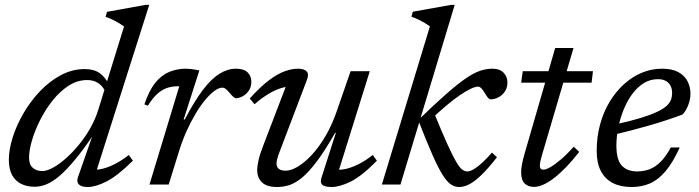

<svg xmlns="http://www.w3.org/2000/svg" viewBox="-20 -740 2804 770"><path d="M402.5 -372Q393 -394 374.2 -406.5Q355.5 -419 330 -419Q290.5 -419 255.5 -396.5Q220.5 -374 191.2 -337.2Q162 -300.5 140.8 -258.2Q119.5 -216 108 -176.2Q96.5 -136.5 96.5 -107.5Q96.5 -80.5 111.2 -67.2Q126 -54 150 -54Q167.5 -54 192 -67.2Q216.5 -80.5 243 -103.8Q269.5 -127 295.2 -158Q321 -189 341.8 -225.5Q362.5 -262 374.5 -301L477.5 -634Q468.5 -640.5 456.8 -647.5Q445 -654.5 431.5 -661Q418 -667.5 403.5 -672.5L409 -692.5L563.5 -720.5H578.5L361 -36.5L348 -60Q367 -57.5 391 -63.2Q415 -69 442.2 -83Q469.5 -97 496.5 -118.5L513 -95.5Q451 -34.5 407.2 -12.2Q363.5 10 331.5 10Q306.5 10 296.2 -0.5Q286 -11 293 -30.5L354 -205H358.5Q315 -140.5 280.2 -98.8Q245.5 -57 217.5 -33.5Q189.5 -10 165.5 -0.5Q141.5 9 119.5 9Q88.5 9 65 -2.5Q41.5 -14 28.5 -38Q15.5 -62 15.5 -99Q15.5 -140.5 31 -189.5Q46.5 -238.5 74.8 -286.8Q103 -335 141 -374.8Q179 -414.5 224.5 -438.8Q270 -463 320 -463Q356.5 -463 379.5 -447Q402.5 -431 416.5 -400.5Z M699 -394Q697.5 -394 695.8 -394Q694 -394 692.5 -394Q669.5 -394 649.2 -387Q629 -380 610.2 -363Q591.5 -346 573 -316L559 -321.5Q578 -377.5 603.2 -408.5Q628.5 -439.5 659.5 -452Q690.5 -464.5 725.5 -464.5Q734.5 -464.5 743.5 -463.5Q752.5 -462.5 761.5 -461Q770.5 -459.5 779.5 -457.5L716.5 -261H721Q759.5 -334.5 793.5 -379.2Q827.5 -424 860.2 -444.2Q893 -464.5 926 -464.5Q958.5 -464.5 973.2 -449.5Q988 -434.5 988 -412.5Q988 -391.5 977.8 -376.5Q967.5 -361.5 953 -353.8Q938.5 -346 925.5 -346Q922.5 -346 916.2 -351.2Q910 -356.5 902 -366Q894 -376 886.5 -382.2Q879 -388.5 872 -388.5Q857.5 -388.5 839.5 -375.2Q821.5 -362 802 -338.2Q782.5 -314.5 763.5 -282.5Q744.5 -250.5 727.5 -212.5Q710.5 -174.5 698 -133.5L656.5 0H579.5Z M1269 -26.5 1327 -207.5H1324Q1284.5 -138 1252.2 -94.8Q1220 -51.5 1192.8 -28.8Q1165.5 -6 1141 2Q1116.5 10 1092 10Q1049.5 10 1030.5 -8.8Q1011.5 -27.5 1011.5 -57.5Q1011.5 -74.5 1017 -98.5Q1022.5 -122.5 1037 -159.5L1135.5 -417L1149 -393Q1130.5 -394 1106 -386.2Q1081.5 -378.5 1054.8 -362.2Q1028 -346 1001 -322L981.5 -345Q1024.5 -392.5 1059.2 -418.5Q1094 -444.5 1122.8 -454.5Q1151.5 -464.5 1175 -464.5Q1200 -464.5 1210 -453.5Q1220 -442.5 1210.5 -418.5L1099.5 -126.5Q1094.5 -113.5 1091.8 -102.8Q1089 -92 1089 -84Q1089 -70 1098.2 -62.8Q1107.5 -55.5 1126 -55.5Q1146.5 -55.5 1173.5 -71.2Q1200.5 -87 1229.5 -117.8Q1258.5 -148.5 1285.8 -195Q1313 -241.5 1333.5 -302.5L1386 -454.5H1463L1333.5 -39.5L1326.5 -60Q1345.5 -57.5 1369.5 -63.2Q1393.5 -69 1420.8 -83Q1448 -97 1475 -118.5L1491.5 -95.5Q1430 -33 1386 -11.5Q1342 10 1310 10Q1282 10 1272.5 1Q1263 -8 1269 -26.5Z M1803.5 -720.5 1586 0H1511.5L1704 -634Q1695 -641 1683.2 -648Q1671.5 -655 1658 -661.5Q1644.5 -668 1630 -673L1635.5 -693L1789 -720.5ZM1659 -254 1661.5 -262.5Q1725 -324 1769.8 -363.2Q1814.5 -402.5 1846.8 -424.8Q1879 -447 1904.5 -455.8Q1930 -464.5 1955 -464.5Q1984 -464.5 1999.5 -448.5Q2015 -432.5 2015 -409.5Q2015 -387.5 2004.5 -372.5Q1994 -357.5 1978.5 -349.5Q1963 -341.5 1947 -341.5Q1942 -341.5 1936.5 -348.5Q1931 -355.5 1923.5 -368Q1916.5 -380 1910 -386.2Q1903.5 -392.5 1897 -392.5Q1886 -392.5 1867.5 -383.8Q1849 -375 1824 -358Q1799 -341 1769 -315.8Q1739 -290.5 1704.5 -257.5L1720 -289Q1752 -211 1773.2 -164Q1794.5 -117 1808.5 -92.8Q1822.5 -68.5 1833 -60.5Q1843.5 -52.5 1854 -52.5Q1865 -52.5 1880.2 -61.5Q1895.5 -70.5 1914 -87.5Q1932.5 -104.5 1953 -128L1973 -109.5Q1938 -64.5 1911 -38.5Q1884 -12.5 1862.5 -1.2Q1841 10 1821.5 10Q1804 10 1788.5 -0.2Q1773 -10.5 1755.2 -38.5Q1737.5 -66.5 1714.5 -118.5Q1691.5 -170.5 1659 -254Z M2070 -408.5 2076.5 -454.5H2358L2352.5 -408.5ZM2154.5 -121Q2151.5 -111 2149.5 -102.8Q2147.5 -94.5 2146.2 -88Q2145 -81.5 2145 -77Q2145 -67.5 2148.5 -63.5Q2152 -59.5 2158.5 -59.5Q2169.5 -59.5 2187.8 -70Q2206 -80.5 2229.8 -100.8Q2253.5 -121 2281 -151.5L2303 -131Q2277 -97.5 2252 -71.5Q2227 -45.5 2204 -27.5Q2181 -9.5 2160.2 0Q2139.5 9.5 2121 9.5Q2098 9.5 2084 -4.2Q2070 -18 2070 -49.5Q2070 -63 2073.5 -82Q2077 -101 2085 -128L2206.5 -547.5H2280Z M2618.5 -422.5Q2588 -422.5 2562.2 -406.8Q2536.5 -391 2516.2 -363.8Q2496 -336.5 2481.8 -302Q2467.5 -267.5 2459.8 -229.8Q2452 -192 2452 -156Q2452 -98.5 2474 -75.5Q2496 -52.5 2535.5 -52.5Q2561.5 -52.5 2584.8 -61.2Q2608 -70 2629.2 -91Q2650.5 -112 2670 -148.5H2706Q2678.5 -88 2649.2 -53.5Q2620 -19 2586.8 -4.5Q2553.5 10 2513 10Q2468.5 10 2437.2 -6.2Q2406 -22.5 2389.5 -54.5Q2373 -86.5 2373 -134.5Q2373 -190.5 2386.5 -240.5Q2400 -290.5 2424.5 -331.2Q2449 -372 2482 -402Q2515 -432 2553.8 -448.2Q2592.5 -464.5 2634.5 -464.5Q2675.5 -464.5 2700.5 -450.8Q2725.5 -437 2737.2 -414.2Q2749 -391.5 2749 -364.5Q2749 -341.5 2740 -318.2Q2731 -295 2717 -280.5Q2683 -268 2648.8 -256.8Q2614.5 -245.5 2580 -235.8Q2545.5 -226 2511.5 -217Q2477.5 -208 2445 -200.5L2447 -241Q2507 -254 2548 -266.5Q2589 -279 2614.2 -291Q2639.5 -303 2652.8 -315Q2666 -327 2670.8 -340Q2675.5 -353 2675.5 -367Q2675.5 -384 2669 -396.2Q2662.5 -408.5 2650 -415.5Q2637.5 -422.5 2618.5 -422.5Z"/></svg>

Font: Newsreader
Style: Italic
Weight: 400
Italic angle: -17°
Designer: Hugues Gentile
Foundry: Production Type
Version: Version 1.003